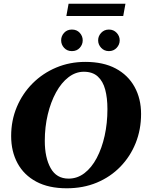

<svg xmlns="http://www.w3.org/2000/svg" viewBox="-20 -1003 819 1033"><path d="M339 10Q242 10 175.5 -25.5Q109 -61 74.5 -124.5Q40 -188 40 -271Q40 -355 70.5 -427.5Q101 -500 155.5 -554.5Q210 -609 282.5 -639.5Q355 -670 439 -670Q536 -670 602.5 -634.5Q669 -599 704 -535.5Q739 -472 739 -390Q739 -306 710 -233.5Q681 -161 627.5 -106Q574 -51 501 -20.5Q428 10 339 10ZM349 -42Q396 -42 434.5 -71.5Q473 -101 500.5 -153Q528 -205 543 -272.5Q558 -340 558 -416Q558 -476 546 -521Q534 -566 506 -591.5Q478 -617 431 -617Q387 -617 348.5 -587.5Q310 -558 281.5 -506Q253 -454 237 -387Q221 -320 221 -245Q221 -155 252.5 -98.5Q284 -42 349 -42ZM337 -917 349 -983H655L643 -917ZM367 -728Q341 -728 325 -745.5Q309 -763 309 -786Q309 -809 325 -826.5Q341 -844 367 -844Q393 -844 409 -826.5Q425 -809 425 -786Q425 -763 409 -745.5Q393 -728 367 -728ZM566 -728Q541 -728 524.5 -745.5Q508 -763 508 -786Q508 -809 524.5 -826.5Q541 -844 566 -844Q591 -844 607.5 -826.5Q624 -809 624 -786Q624 -763 607.5 -745.5Q591 -728 566 -728Z"/></svg>

Font: Spectral SC ExtraBold
Style: Italic
Weight: 800
Italic angle: -10°
Designer: Jean-Baptiste Levee
Foundry: Production Type
Version: Version 2.001